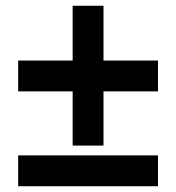

<svg xmlns="http://www.w3.org/2000/svg" viewBox="-20 -646 612 666"><path d="M43 0V-107H528V0ZM339 -436H528V-329H339V-141H232V-329H43V-436H232V-626H339Z"/></svg>

Font: Noto IKEA Latin
Style: Bold
Weight: 700
Designer: Monotype Design Team
Foundry: Monotype Imaging Inc.
Version: Version 1.0